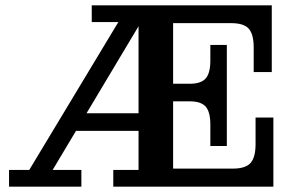

<svg xmlns="http://www.w3.org/2000/svg" viewBox="-20 -702 1111 722"><path d="M14 0V-63H90L463 -682H548L178 -63H286V0ZM406 0V-63H501V-619H325V-682H631V0ZM247 -210V-276H501V-210ZM631 0V-68H1008V0ZM771 -233Q771 -281 753.5 -301Q736 -321 693 -321H833V-153H771ZM631 -321V-387H833V-321ZM856 -68Q903 -68 922 -89Q941 -110 941 -160V-260H1008V-68ZM693 -387Q736 -387 753.5 -407Q771 -427 771 -474V-533H833V-387ZM631 -615V-682H1002V-615ZM934 -523Q934 -573 915.5 -594Q897 -615 849 -615H1002V-431H934Z"/></svg>

Font: Montagu Slab 120pt Medium
Style: Regular
Weight: 500
Designer: Florian Karsten
Foundry: Florian Karsten
Version: Version 1.000